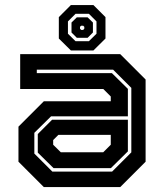

<svg xmlns="http://www.w3.org/2000/svg" viewBox="-20 -760 666 780"><path d="M158 0 55 -103V-245.5L158 -348.5H430V-368L399.5 -398.5H62V-540H468.5L571.5 -437V-103L468.5 0ZM197.5 -77 133.5 -140V-215.5L191.5 -273.5H499.5V-145L430.5 -77ZM192.5 -63H435.5L513.5 -141V-403L439.5 -477H129.5V-463H434.5L499.5 -399V-287.5H187.5L119.5 -220.5V-136ZM227 -141.5H399.5L430 -172V-212H217L196 -191V-172ZM268 -555 219 -603.5V-690.5L268 -739.5H359.5L408.5 -690.5V-603.5L359.5 -555ZM287 -592.5H341L372 -623V-673L341 -704H287L256 -673V-623ZM292 -606.5 270.5 -628V-668.5L292 -689.5H336L357.5 -668.5V-628L336 -606.5ZM309.5 -638.5H318L322.5 -643.5V-651L318 -655.5H309.5L305 -651V-643.5Z"/></svg>

Font: Tourney Thin
Style: Regular
Weight: 100
Designer: Tyler Finck
Foundry: Etcetera Type Co
Version: Version 1.015